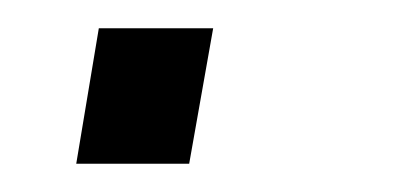

<svg xmlns="http://www.w3.org/2000/svg" viewBox="-20 -116 280 136"><path d="M34 0 50 -96H131L114 0Z"/></svg>

Font: Archivo SemiCondensed Light
Style: Italic
Weight: 300
Width: 4
Italic angle: -10°
Designer: Hector Gatti
Foundry: Omnibus-Type
Version: Version 2.001